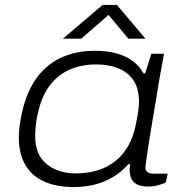

<svg xmlns="http://www.w3.org/2000/svg" viewBox="-20 -743 725 775"><path d="M278 12Q205 12 155.5 -11.5Q106 -35 81 -79.5Q56 -124 56 -187Q56 -208 58.5 -230Q61 -252 66 -275Q83 -362 122 -420Q161 -478 222 -508Q283 -538 363 -538Q411 -538 448.5 -528Q486 -518 514 -498Q542 -478 559 -447H566L591 -526H642L622 -416Q617 -385 610 -342Q603 -299 595 -253.5Q587 -208 581 -167.5Q575 -127 571 -100Q567 -73 567 -67Q567 -55 575 -48.5Q583 -42 600 -42H657L649 -6Q638 -1 619 4.5Q600 10 578 10Q542 10 524 -4.5Q506 -19 504 -46Q503 -53 503.5 -62Q504 -71 506 -79L499 -81Q457 -34 401.5 -11Q346 12 278 12ZM287 -43Q331 -43 371 -54.5Q411 -66 443.5 -91Q476 -116 498.5 -156Q521 -196 531 -254Q535 -274 537 -287.5Q539 -301 540 -311.5Q541 -322 541 -331Q541 -386 518.5 -419Q496 -452 457 -467.5Q418 -483 368 -483Q311 -483 262.5 -462.5Q214 -442 179.5 -396Q145 -350 130 -273Q126 -253 124.5 -238Q123 -223 122.5 -213.5Q122 -204 122 -194Q122 -118 168.5 -80.5Q215 -43 287 -43ZM234 -587 394 -723H452L567 -587H498L409 -694H431L308 -587Z"/></svg>

Font: Archivo Expanded ExtraLight
Style: Italic
Weight: 250
Width: 7
Italic angle: -10°
Designer: Hector Gatti
Foundry: Omnibus-Type
Version: Version 2.001